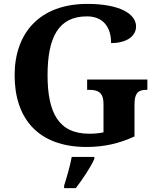

<svg xmlns="http://www.w3.org/2000/svg" viewBox="-20 -744 810 985"><path d="M424 10C514 10 592 -8 670 -44V-208C670 -265 688 -283 729 -283H736V-336H427V-283H440C487 -283 511 -265 511 -212V-65C488 -60 463 -58 438 -58C281 -58 224 -165 224 -358C224 -551 279 -660 426 -660C510 -660 550 -604 550 -523C633 -523 678 -561 678 -608C678 -673 594 -724 428 -724C183 -724 55 -574 55 -358C55 -137 175 10 424 10ZM309 208V221H369C402 178 446 113 464 71V61H348C340 105 322 168 309 208Z"/></svg>

Font: Noto Serif Malayalam
Style: Bold
Weight: 700
Designer: Indian type Foundry, Jelle Bosma, Monotype Design Team
Foundry: Monotype Imaging Inc.
Version: Version 2.104